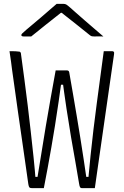

<svg xmlns="http://www.w3.org/2000/svg" viewBox="-20 -964 640 990"><path d="M29 -700Q37 -700 45 -700Q53 -700 61 -699.5Q69 -699 77 -698Q81 -698 83 -696.5Q85 -695 86.5 -693Q88 -691 88 -687Q97 -620 106 -553Q115 -486 123 -419.5Q131 -353 138.5 -286.5Q146 -220 153 -153.5Q160 -87 165 -20L154 -52H188L169 -24Q181 -96 192.5 -168Q204 -240 216 -312.5Q228 -385 241 -457Q254 -529 267 -601H325Q329 -601 332.5 -599Q336 -597 337 -591Q347 -535 356.5 -479Q366 -423 375.5 -367Q385 -311 394 -254.5Q403 -198 411.5 -142Q420 -86 428 -30L412 -52H450L434 -28Q440 -95 447 -162.5Q454 -230 462 -297Q470 -364 479 -431Q488 -498 497 -565.5Q506 -633 515 -700Q523 -700 530 -700Q537 -700 544 -700Q551 -700 558 -700Q563 -700 565.5 -698Q568 -696 568.5 -692.5Q569 -689 568 -684Q560 -627 551.5 -569.5Q543 -512 535 -454.5Q527 -397 518.5 -339.5Q510 -282 502 -224.5Q494 -167 485.5 -109.5Q477 -52 469 6Q461 6 452.5 6Q444 6 435.5 6Q427 6 418.5 6Q410 6 401 6Q396 6 393 1.5Q390 -3 388 -16Q379 -72 368.5 -130.5Q358 -189 346.5 -256Q335 -323 323 -403Q311 -483 298 -582L331 -527H269L302 -581Q292 -507 282.5 -441Q273 -375 263.5 -316Q254 -257 244.5 -202.5Q235 -148 225.5 -96.5Q216 -45 206 6Q195 6 184.5 6Q174 6 164 6Q154 6 144 6Q135 6 131.5 2Q128 -2 126 -15Q117 -78 108 -141.5Q99 -205 90 -267Q81 -329 72.5 -388.5Q64 -448 56.5 -503Q49 -558 42 -606Q41 -617 37 -645.5Q33 -674 29 -700ZM272 -944Q278 -944 284 -944Q290 -944 296 -944Q302 -944 308 -944Q316 -944 322 -940.5Q328 -937 344 -923Q352 -916 371.5 -898.5Q391 -881 416 -859.5Q441 -838 466.5 -816Q492 -794 513 -776Q501 -777 490.5 -776.5Q480 -776 468 -776Q457 -776 452 -777.5Q447 -779 439 -786Q422 -800 378.5 -834.5Q335 -869 274 -917L328 -898Q312 -898 296 -898Q280 -898 264 -898L318 -917Q257 -869 215 -835.5Q173 -802 141 -776H102Q97 -776 94.5 -777Q92 -778 91 -779.5Q90 -781 90 -783Q90 -787 94.5 -791.5Q99 -796 115 -810Q128 -821 149.5 -839Q171 -857 195 -877.5Q219 -898 239.5 -916Q260 -934 272 -944Z"/></svg>

Font: Recursive Monospace Light
Style: Regular
Weight: 300
Version: Version 1.047